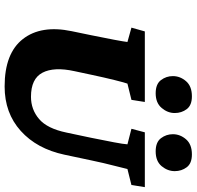

<svg xmlns="http://www.w3.org/2000/svg" viewBox="-30 -779 817 797"><g transform="rotate(90 378.5 -380.5)"><path d="M110.4 -573.2H403.3L394.5 -517.6L327.1 -501Q323.2 -491.2 312.5 -448.2Q301.8 -405.3 290 -349.6L275.4 -281.2Q256.8 -196.3 281.7 -148.4Q306.6 -100.6 381.8 -100.6Q434.6 -100.6 474.1 -134.3Q513.7 -168 530.3 -248L551.8 -349.6Q563.5 -407.2 570.8 -445.8Q578.1 -484.4 579.1 -501L514.6 -517.6L529.3 -573.2H756.8L748 -517.6L681.6 -501Q677.7 -483.4 667.5 -444.3Q657.2 -405.3 645.5 -349.6L622.1 -239.3Q597.7 -125 523.4 -58.1Q449.2 8.8 338.9 8.8Q201.2 8.8 142.1 -66.9Q83 -142.6 109.4 -269.5L126 -349.6Q137.7 -407.2 145 -445.8Q152.3 -484.4 154.3 -501L94.7 -517.6ZM367.2 -618.2Q329.1 -618.2 312.5 -640.1Q295.9 -662.1 295.9 -689.5Q295.9 -719.7 316.9 -744.1Q337.9 -768.6 379.9 -768.6Q417 -768.6 433.1 -747.1Q449.2 -725.6 449.2 -697.3Q449.2 -668 428.2 -643.1Q407.2 -618.2 367.2 -618.2ZM608.4 -618.2Q570.3 -618.2 553.7 -640.1Q537.1 -662.1 537.1 -689.5Q537.1 -719.7 558.1 -744.1Q579.1 -768.6 621.1 -768.6Q658.2 -768.6 674.3 -747.1Q690.4 -725.6 690.4 -697.3Q690.4 -668 669.9 -643.1Q649.4 -618.2 608.4 -618.2Z"/></g></svg>

Font: Crimson Pro Black
Style: Italic
Weight: 900
Italic angle: -12°
Designer: Jacques Le Bailly
Foundry: Baron von Fonthausen
Version: Version 1.003